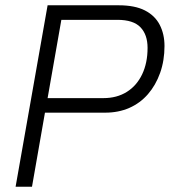

<svg xmlns="http://www.w3.org/2000/svg" viewBox="-20 -706 642 726"><path d="M39 0 160 -686H429Q490 -686 528 -666.5Q566 -647 584 -612Q602 -577 602 -532Q602 -477 585.5 -430.5Q569 -384 539.5 -350Q510 -316 469 -298Q428 -280 378 -280H150L101 0ZM160 -335H371Q422 -335 459.5 -358.5Q497 -382 517.5 -425Q538 -468 538 -525Q538 -575 511 -603Q484 -631 424 -631H212Z"/></svg>

Font: Archivo SemiCondensed ExtraLight
Style: Italic
Weight: 250
Width: 4
Italic angle: -10°
Designer: Hector Gatti
Foundry: Omnibus-Type
Version: Version 2.001